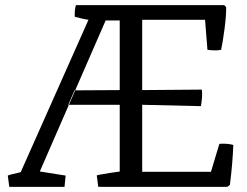

<svg xmlns="http://www.w3.org/2000/svg" viewBox="-20 -727 962 747"><path d="M16.1 0 10.3 -43.9Q18.1 -47.9 60.5 -57.1L324.2 -649.9Q308.1 -651.9 271 -661.6Q269.5 -687 275.4 -707H852.5L859.9 -699.2Q860.4 -666.5 853.5 -614.3Q846.7 -562 840.3 -533.2Q820.3 -528.8 787.1 -533.2L777.8 -649.9H533.2V-376.5L765.1 -378.4Q769 -357.4 761.7 -314L533.2 -319.3V-58.6H800.8L833.5 -167.5Q865.7 -169.4 887.7 -163.1Q885.3 -94.2 874.5 -7.8L864.3 0H370.1V-0.5L362.3 0L356.4 -44.9Q359.9 -44.9 362.3 -46.4Q407.2 -54.7 445.8 -59.6V-647.5H391.1L272.5 -375.5H270L245.6 -319.3H248L134.8 -59.6H136.2L235.4 -43.9L231 0ZM248 -319.3H445.8V-376.5L272.5 -375.5Z"/></svg>

Font: Fjord
Style: One
Weight: 400
Designer: Viktoriya Grabowska
Foundry: Viktoriya Grabowska
Version: Version 1.002